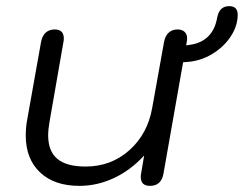

<svg xmlns="http://www.w3.org/2000/svg" viewBox="-20 -596 795 626"><path d="M755 -548Q755 -512 732.5 -477.5Q710 -443 672 -420Q634 -397 590 -394L577 -393L513 -30Q506 10 469 10Q439 10 439 -19Q439 -26 440 -30L450 -89Q406 -41 351.5 -15.5Q297 10 239 10Q157 10 110.5 -34Q64 -78 64 -154Q64 -179 68 -202L114 -460Q118 -480 129.5 -490Q141 -500 158 -500Q188 -500 188 -471Q188 -464 187 -460L142 -202Q137 -174 137 -155Q137 -103 167 -78Q197 -53 259 -53Q342 -53 401.5 -106Q461 -159 476 -243L515 -460Q519 -480 530.5 -490Q542 -500 559 -500Q573 -500 581.5 -492.5Q590 -485 590 -471Q590 -464 589 -460L587 -448L600 -450Q636 -455 658.5 -477Q681 -499 688 -538Q695 -576 727 -576Q755 -576 755 -548Z"/></svg>

Font: Kodchasan
Style: Italic
Weight: 400
Italic angle: -10°
Version: Version 1.000; ttfautohint (v1.6)